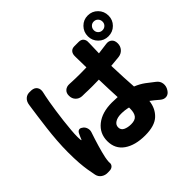

<svg xmlns="http://www.w3.org/2000/svg" viewBox="-210 -1112 1421 1421"><g transform="rotate(-45 500.0 -401.5)"><path d="M191 -769Q223 -767 236.5 -746Q250 -725 242 -694Q241 -689 239 -680Q237 -671 236 -667Q232 -649 226 -614Q220 -579 213.5 -534.5Q207 -490 201.5 -443.5Q196 -397 192.5 -355.5Q189 -314 189 -285Q189 -276 189.5 -268Q190 -260 191 -251Q191 -247 193 -246.5Q195 -246 196 -250Q200 -259 206 -273.5Q212 -288 216 -295Q224 -311 237 -314Q250 -317 263 -306L267 -304Q282 -292 287.5 -273Q293 -254 287 -236Q268 -180 252.5 -127.5Q237 -75 228 -33Q226 -23 224 -8.5Q222 6 222 14L223 20Q224 37 213.5 48Q203 59 186 61L162 62Q134 63 112 48Q90 33 84 6Q77 -28 71.5 -62Q66 -96 62.5 -141Q59 -186 59 -254Q59 -311 63.5 -372Q68 -433 75 -490.5Q82 -548 88.5 -595Q95 -642 99 -670Q101 -680 102 -690.5Q103 -701 104 -704Q108 -736 128.5 -754Q149 -772 181 -769ZM833 -756Q833 -737 846 -724Q859 -711 878 -711Q898 -711 911 -724Q924 -737 924 -756Q924 -776 911 -789.5Q898 -803 878 -803Q859 -803 846 -789.5Q833 -776 833 -756ZM770 -756Q770 -802 801.5 -834Q833 -866 878 -866Q924 -866 955.5 -834Q987 -802 987 -756Q987 -711 955.5 -679.5Q924 -648 878 -648Q833 -648 801.5 -679.5Q770 -711 770 -756ZM613 -168Q578 -177 538 -177Q500 -177 476 -162Q452 -147 452 -121Q452 -93 477 -81Q502 -69 537 -69Q579 -69 596 -90.5Q613 -112 613 -155ZM693 -775Q718 -775 731 -759.5Q744 -744 742 -719Q742 -717 742 -716Q742 -715 742 -709L739 -609L823 -620Q853 -625 871.5 -609.5Q890 -594 890 -563Q890 -533 871.5 -512Q853 -491 823 -487L738 -479Q740 -410 743 -354Q746 -298 749 -252Q793 -234 825.5 -210Q858 -186 889 -161Q914 -142 917.5 -113Q921 -84 904 -58Q888 -32 863.5 -29Q839 -26 816 -46Q800 -60 784.5 -72.5Q769 -85 754 -96Q746 -25 699 19Q652 63 552 63Q448 63 385.5 19.5Q323 -24 323 -106Q323 -186 384.5 -235Q446 -284 549 -284Q580 -284 608 -282Q606 -325 604 -373.5Q602 -422 601 -472L536 -471Q507 -471 489.5 -471.5Q472 -472 458.5 -472.5Q445 -473 426 -473Q397 -475 378.5 -494.5Q360 -514 360 -543Q359 -572 377.5 -588.5Q396 -605 425 -603Q444 -602 457.5 -601.5Q471 -601 488.5 -600.5Q506 -600 536 -600L600 -601L598 -707Q598 -718 598 -716.5Q598 -715 598 -718Q597 -744 610 -759.5Q623 -775 648 -775Z"/></g></svg>

Font: Chiron GoRound TC EB
Style: Regular
Weight: 700
Designer: Ryoko NISHIZUKA 西塚涼子 (kana, bopomofo & ideographs); Paul D. Hunt (Latin, Greek & Cyrillic); Sandoll Communications 산돌커뮤니
Foundry: Adobe
Version: Version 1.000;hotconv 1.1.1;makeotfexe 2.6.0